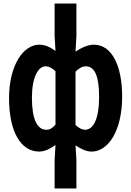

<svg xmlns="http://www.w3.org/2000/svg" viewBox="-20 -841 740 1083"><path d="M288 63V222H411V63L406 -21C436 -1 466 14 497 14C588 14 669 -99 669 -297C669 -473 609 -589 510 -589C475 -589 438 -571 406 -550L411 -638V-821H288V-638L293 -554C266 -572 239 -589 201 -589C113 -589 31 -475 31 -287C31 -99 97 14 201 14C235 14 265 -4 293 -23ZM293 -138C275 -117 260 -109 241 -109C190 -109 160 -169 160 -289C160 -404 195 -467 237 -467C256 -467 275 -457 293 -439ZM539 -295C539 -170 507 -109 459 -109C445 -109 426 -117 406 -136V-437C427 -457 445 -467 464 -467C517 -467 539 -405 539 -295Z"/></svg>

Font: Kawkab Mono
Style: Bold
Weight: 700
Monospace: yes
Designer: Abdullah Arif
Foundry: Abdullah Arif
Version: Version 1.000;PS 000.500;hotconv 1.0.88;makeotf.lib2.5.64775